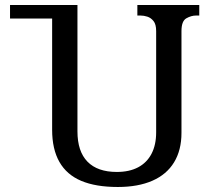

<svg xmlns="http://www.w3.org/2000/svg" viewBox="-20 -734 844 766"><path d="M775 -714V-672H762Q743 -672 723.5 -661Q704 -650 704 -610V-204Q704 -135 674.5 -86.5Q645 -38 588 -13Q531 12 450 12Q362 12 304 -12.5Q246 -37 217 -88Q188 -139 188 -216V-660H20V-714H289V-210Q289 -130 329 -89Q369 -48 446 -48Q496 -48 531 -66.5Q566 -85 584.5 -120.5Q603 -156 603 -206V-610Q603 -637 592.5 -650Q582 -663 568 -667.5Q554 -672 541 -672H528V-714Z"/></svg>

Font: Noto Serif Georgian
Style: Regular
Weight: 400
Designer: Monotype Design Team, Akaki Razmadze
Foundry: Google LLC
Version: Version 2.002